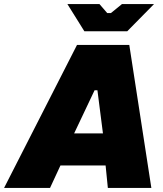

<svg xmlns="http://www.w3.org/2000/svg" viewBox="-76 -920 796 940"><path d="M-56 0H169L220 -110H441L452 0H665L557 -700H301ZM337 -767H547L678 -900H521L467 -856H449L411 -900H254ZM287 -267 387 -478H401L428 -267Z"/></svg>

Font: Fixel Display 20240404 Black
Style: Italic
Weight: 900
Italic angle: -10°
Designer: AlfaBravo + MacPaw
Foundry: Kyrylo Tkachov, Marchela Mozhyna, Serhii Makarenko, Maria Weinstein, Zakhar Kryvoshyya
Version: Version 1.211;Glyphs 3.2 (3225)